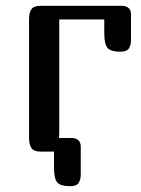

<svg xmlns="http://www.w3.org/2000/svg" viewBox="-20 -522 484 661"><path d="M80 -455Q80 -478 88 -490Q96 -502 120 -502H399Q413 -502 422 -495Q431 -488 431 -471V-386Q431 -366 423.5 -355Q416 -344 394 -344Q363 -344 351 -356Q339 -368 339 -408V-455H184V-71Q184 -57 183 -47H226Q240 -47 249 -40Q258 -33 258 -16V77Q258 97 250.5 108Q243 119 221 119Q190 119 178 107Q166 95 166 55V0H120Q96 0 88 -12.5Q80 -25 80 -47Z"/></svg>

Font: Marmelad
Style: Regular
Weight: 400
Designer: Manvel Shmavonyan
Foundry: Cyreal
Version: Version 1.110; ttfautohint (v1.8.4.7-5d5b)